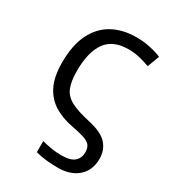

<svg xmlns="http://www.w3.org/2000/svg" viewBox="-183 -643 847 945"><g transform="rotate(30 241.0 -170.0)"><path d="M295.9 205.1Q263.2 205.1 231.7 201.9Q200.2 198.7 168.9 190.4V127.4Q198.7 134.8 224.6 139.2Q250.5 143.6 278.8 143.6Q332.5 143.6 354.2 124Q376 104.5 376 71.8Q376 46.9 365 33Q354 19 327.1 10.3Q300.3 1.5 252.9 -7.3Q196.3 -18.1 151.6 -45.2Q106.9 -72.3 81.3 -122.8Q55.7 -173.3 55.7 -254.4Q55.7 -354 87.9 -418.2Q120.1 -482.4 177.7 -513.7Q235.4 -544.9 312 -544.9Q351.6 -544.9 389.4 -536.9Q427.2 -528.8 455.1 -517.1L429.7 -449.2Q402.8 -459 372.3 -466.6Q341.8 -474.1 308.6 -474.1Q219.2 -474.1 179.4 -418Q139.6 -361.8 139.6 -255.4Q139.6 -195.8 154.1 -160.6Q168.5 -125.5 206.3 -105.5Q244.1 -85.4 313.5 -70.3Q390.6 -53.7 421.6 -19.5Q452.6 14.6 452.6 64.9Q452.6 129.9 410.2 167.5Q367.7 205.1 295.9 205.1Z"/></g></svg>

Font: Open Sans
Style: Regular
Weight: 400
Designer: Monotype Design Team
Foundry: Monotype Imaging Inc.
Version: Version 3.000; ttfautohint (v1.8.4)